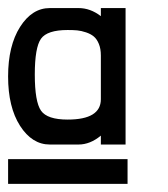

<svg xmlns="http://www.w3.org/2000/svg" viewBox="-20 -722 415 474"><path d="M229 -585Q229 -601.6 224.1 -613.5Q219.2 -625.5 211.7 -631.8Q204.1 -638.2 192.4 -642.1Q180.7 -646 170.7 -647Q160.6 -647.9 147 -647.9Q96.7 -647.9 81.3 -626.5Q65.9 -605 65.9 -538.1Q65.9 -470.7 81.3 -448.7Q96.7 -426.8 147 -426.8Q229 -426.8 229 -477.1ZM229 -682.1V-702.1H290V-365.2H229V-387.2Q202.6 -365.2 173.8 -365.2H103Q59.1 -365.2 29.5 -411.4Q0 -457.5 0 -533.2Q0 -608.9 29.5 -655.5Q59.1 -702.1 103 -702.1H173.8Q203.1 -702.1 229 -682.1ZM0 -268.1V-329.1H294.9V-268.1Z"/></svg>

Font: Favorite Color
Style: Regular
Weight: 400
Designer: Bryce Wilner
Version: Version 1.000;PS 1.0;hotconv 16.6.51;makeotf.lib2.5.65220 DE